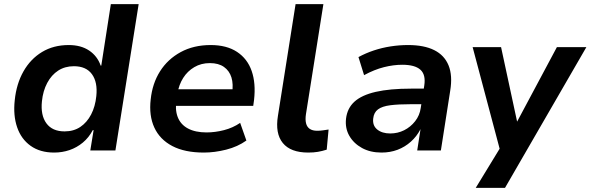

<svg xmlns="http://www.w3.org/2000/svg" viewBox="-20 -725 2845 925"><path d="M241 10Q173 10 127.5 -22.5Q82 -55 62.5 -112Q43 -169 51 -242Q59 -321 93 -381Q127 -441 182.5 -474.5Q238 -508 311 -508Q370 -508 409.5 -481.5Q449 -455 465 -409H468L514 -705H648L536 0H415L431 -98H427Q408 -62 379 -38Q350 -14 315 -2Q280 10 241 10ZM291 -92Q335 -92 367 -113.5Q399 -135 419 -173.5Q439 -212 444 -262Q451 -329 423 -367.5Q395 -406 336 -406Q293 -406 260.5 -385Q228 -364 207.5 -325.5Q187 -287 182 -237Q175 -170 203.5 -131Q232 -92 291 -92Z M962 10Q870 10 810 -21.5Q750 -53 723.5 -110.5Q697 -168 706 -246Q714 -323 751 -381.5Q788 -440 850.5 -474Q913 -508 995 -508Q1072 -508 1122 -475Q1172 -442 1192.5 -383Q1213 -324 1204 -244L1200 -215H806L818 -295H1116L1098 -275Q1105 -320 1095 -352Q1085 -384 1059 -402.5Q1033 -421 991 -421Q949 -421 916 -401.5Q883 -382 862.5 -349.5Q842 -317 835 -275L831 -251Q822 -198 836 -161.5Q850 -125 885.5 -106Q921 -87 975 -87Q1016 -87 1059 -98Q1102 -109 1137 -133L1167 -48Q1125 -18 1069.5 -4Q1014 10 962 10Z M1465 10Q1380 10 1342.5 -36Q1305 -82 1319 -167L1404 -705H1538L1454 -175Q1450 -149 1454.5 -131Q1459 -113 1472.5 -104Q1486 -95 1508 -95Q1522 -95 1535.5 -97Q1549 -99 1563 -101L1554 -4Q1532 3 1511.5 6.5Q1491 10 1465 10Z M1818 10Q1764 10 1724 -12Q1684 -34 1663 -70.5Q1642 -107 1647 -153Q1653 -204 1688 -235.5Q1723 -267 1790.5 -282.5Q1858 -298 1960 -298H2038L2027 -223H1961Q1900 -223 1860.5 -218Q1821 -213 1801 -198Q1781 -183 1778 -154Q1774 -120 1797.5 -101Q1821 -82 1860 -82Q1896 -82 1927 -97.5Q1958 -113 1980 -141Q2002 -169 2007 -205L2024 -313Q2032 -365 2005.5 -389Q1979 -413 1918 -413Q1876 -413 1830 -401.5Q1784 -390 1734 -363L1707 -450Q1742 -469 1781 -482Q1820 -495 1862 -501.5Q1904 -508 1946 -508Q2023 -508 2072 -483.5Q2121 -459 2141 -410Q2161 -361 2149 -288L2104 0H1990L2006 -103Q1988 -68 1959.5 -42.5Q1931 -17 1895.5 -3.5Q1860 10 1818 10Z M2272 180 2402 -33 2396 25 2257 -498H2394L2473 -131H2467L2663 -498H2805L2413 180Z"/></svg>

Font: Nunito Sans 8pt
Style: Bold Italic
Weight: 700
Italic angle: -9°
Version: Version 3.101;gftools[0.9.27]